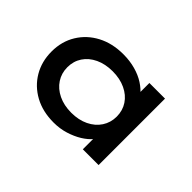

<svg xmlns="http://www.w3.org/2000/svg" viewBox="-91 -802 1077 1077"><g transform="rotate(45 447.5 -264.0)"><path d="M385 10Q298 10 233 -25.5Q168 -61 131.5 -123Q95 -185 95 -264Q95 -344 133 -406Q171 -468 237.5 -503Q304 -538 391 -538Q443 -538 487.5 -525.5Q532 -513 565 -491.5Q598 -470 618 -445Q638 -420 640 -395H608V-527H732V0H607V-140L633 -135Q631 -110 610 -84.5Q589 -59 555 -38Q521 -17 477.5 -3.5Q434 10 385 10ZM416 -99Q474 -99 518.5 -120.5Q563 -142 587.5 -179.5Q612 -217 612 -264Q612 -312 587.5 -349Q563 -386 518.5 -407Q474 -428 416 -428Q358 -428 313.5 -407Q269 -386 244.5 -349Q220 -312 220 -264Q220 -217 244.5 -179.5Q269 -142 313.5 -120.5Q358 -99 416 -99Z"/></g></svg>

Font: Lexend Peta Medium
Style: Regular
Weight: 500
Designer: Bonnie Shaver-Troup, Thomas Jockin
Foundry: Lexend
Version: Version 1.007